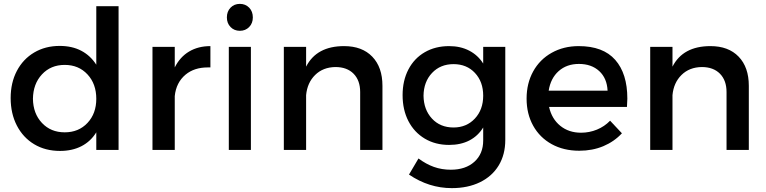

<svg xmlns="http://www.w3.org/2000/svg" viewBox="-20 -774 3954 991"><path d="M592 0H477V-91Q448 -44 400.5 -19.5Q353 5 290 5Q214 5 156.5 -29.5Q99 -64 67 -126Q35 -188 35 -268Q35 -347 67 -408Q99 -469 156.5 -503Q214 -537 288 -537Q352 -537 399.5 -512Q447 -487 477 -440V-742H592ZM477 -264Q477 -341 431.5 -390Q386 -439 314 -439Q242 -439 196.5 -390Q151 -341 150 -264Q151 -188 196.5 -139.5Q242 -91 314 -91Q386 -91 431.5 -139.5Q477 -188 477 -264Z M1066 -536V-426H1052Q983 -426 938 -389Q889 -348 882 -278V0H767V-532H882V-426Q909 -480 956 -508Q1003 -536 1066 -536Z M1161 0V-532H1275V0ZM1285 -684Q1285 -654 1266 -634.5Q1247 -615 1218 -615Q1189 -615 1170 -634.5Q1151 -654 1151 -684Q1151 -715 1170 -734.5Q1189 -754 1218 -754Q1247 -754 1266 -734.5Q1285 -715 1285 -684Z M1954 -331V0H1839V-299Q1839 -359 1805 -393.5Q1771 -428 1711 -428Q1647 -427 1606.5 -387Q1566 -347 1560 -283V0H1445V-532H1560V-430Q1614 -536 1756 -536Q1849 -536 1901.5 -481.5Q1954 -427 1954 -331Z M2588 -52Q2588 24 2554 80Q2520 136 2457.5 166.5Q2395 197 2312 197Q2194 197 2091 127L2140 44Q2179 73 2219.5 87.5Q2260 102 2307 102Q2383 102 2428.5 61Q2474 20 2474 -49V-116Q2447 -72 2402.5 -49Q2358 -26 2298 -26Q2227 -26 2172.5 -58.5Q2118 -91 2088 -149Q2058 -207 2058 -283Q2058 -358 2088 -415.5Q2118 -473 2172.5 -504.5Q2227 -536 2298 -536Q2357 -536 2402 -512.5Q2447 -489 2474 -446V-532H2588ZM2474 -280Q2474 -352 2431.5 -397.5Q2389 -443 2321 -443Q2253 -443 2210 -397.5Q2167 -352 2166 -280Q2167 -208 2209.5 -162Q2252 -116 2321 -116Q2388 -116 2431 -162Q2474 -208 2474 -280Z M3218 -265Q3218 -252 3216 -222H2814Q2828 -160 2872 -124.5Q2916 -89 2979 -89Q3022 -89 3061 -105Q3100 -121 3129 -151L3190 -86Q3150 -43 3094 -19.5Q3038 4 2970 4Q2889 4 2827.5 -30Q2766 -64 2732 -125Q2698 -186 2698 -265Q2698 -344 2732 -405.5Q2766 -467 2827.5 -501.5Q2889 -536 2967 -536Q3093 -536 3155.5 -465Q3218 -394 3218 -265ZM2968 -444Q2905 -444 2863.5 -407Q2822 -370 2812 -306H3116Q3113 -370 3073 -407Q3033 -444 2968 -444Z M3845 -331V0H3730V-299Q3730 -359 3696 -393.5Q3662 -428 3602 -428Q3538 -427 3497.5 -387Q3457 -347 3451 -283V0H3336V-532H3451V-430Q3505 -536 3647 -536Q3740 -536 3792.5 -481.5Q3845 -427 3845 -331Z"/></svg>

Font: Sapa
Style: Regular
Weight: 400
Version: Version 1.20 June 8, 2016